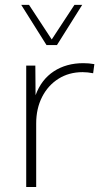

<svg xmlns="http://www.w3.org/2000/svg" viewBox="-20 -752 416 772"><path d="M125.5 0H85.4V-488.3H122.1L123 -369.1Q146 -432.1 196.3 -465.1Q246.6 -498 314.9 -498Q326.2 -498 337.2 -497.1Q348.1 -496.1 359.4 -494.1L354.5 -457.5Q332.5 -461.9 312 -461.9Q257.3 -461.9 215.1 -435.3Q172.9 -408.7 149.2 -362.1Q125.5 -315.4 125.5 -255.4ZM209 -570.8H167L65.4 -732.4H96.7L188 -593.3L279.3 -732.4H310.5Z"/></svg>

Font: Kumbh Sans ExtraLight
Style: Regular
Weight: 250
Version: Version 1.005